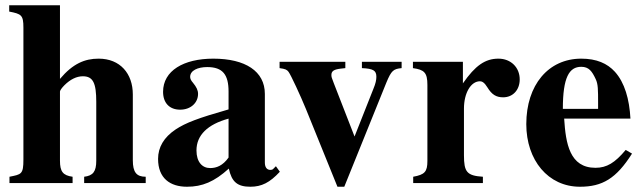

<svg xmlns="http://www.w3.org/2000/svg" viewBox="-20 -696 2440 730"><path d="M534 0V-24C499 -24 485 -41 485 -87V-337C485 -416 437 -473 355 -473C302 -473 257 -454 208 -396V-676H15V-652C61 -643 69 -639 69 -591V-89C69 -33 61 -33 16 -24V0H256V-24C219 -29 208 -44 208 -85V-348C208 -352 215 -362 225 -372C247 -394 271 -406 295 -406C334 -406 346 -380 346 -309V-85C346 -44 334 -28 300 -24V0Z M849 -97C827 -66 803 -57 779 -57C749 -57 727 -80 727 -124C727 -182 769 -223 849 -245ZM1029 -64 1019 -54C1016 -51 1013 -50 1008 -50C994 -50 987 -61 987 -78V-339C987 -425 913 -473 791 -473C678 -473 600 -427 600 -347C600 -305 624 -279 665 -279C705 -279 733 -305 733 -339C733 -353 727 -365 714 -381C705 -391 703 -398 703 -404C703 -428 732 -441 768 -441C827 -441 849 -412 849 -348V-280C733 -247 686 -229 648 -204C603 -174 581 -136 581 -92C581 -18 627 14 691 14C749 14 795 -5 850 -55C861 -4 883 14 932 14C975 14 1006 -2 1044 -43Z M1507 -461H1356V-437C1399 -435 1411 -428 1411 -404C1411 -392 1408 -378 1400 -359L1328 -177L1249 -380C1241 -400 1240 -404 1240 -411C1240 -426 1250 -432 1275 -435L1293 -437V-461H1043V-437C1065 -434 1071 -431 1077 -423C1086 -411 1123 -331 1143 -282L1263 14H1289L1449 -382C1468 -428 1476 -434 1507 -437Z M1740 -461H1550V-437C1593 -431 1605 -420 1605 -373V-84C1605 -43 1595 -32 1551 -24V0H1816V-24C1755 -28 1744 -42 1744 -106V-283C1744 -342 1770 -387 1805 -387C1813 -387 1822 -382 1833 -364C1850 -336 1867 -326 1893 -326C1930 -326 1956 -354 1956 -394C1956 -440 1922 -473 1875 -473C1825 -473 1787 -447 1740 -379Z M2254 -282H2120C2120 -402 2144 -442 2190 -442C2219 -442 2231 -425 2245 -395C2254 -376 2254 -355 2254 -303ZM2359 -126C2318 -77 2287 -58 2244 -58C2146 -58 2131 -150 2125 -245H2377C2373 -319 2355 -382 2318 -423C2289 -455 2248 -473 2190 -473C2065 -473 1981 -373 1981 -224C1981 -87 2064 14 2185 14C2270 14 2323 -17 2383 -112Z"/></svg>

Font: XITS Math
Style: Bold
Weight: 700
Designer: MicroPress Inc., with final additions and corrections provided by Coen Hoffman, Elsevier (retired)
Version: Version 1.302